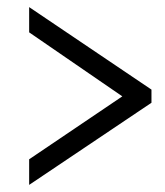

<svg xmlns="http://www.w3.org/2000/svg" viewBox="-20 -628 465 540"><path d="M62 -108 406 -339V-376L62 -608V-537L324 -357L62 -180Z"/></svg>

Font: Noto Serif Condensed Semi
Style: Italic
Weight: 600
Width: 3
Italic angle: -12°
Designer: Monotype Design Team
Foundry: Monotype Imaging Inc.
Version: Version 1.901